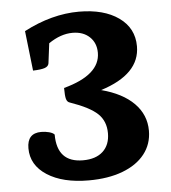

<svg xmlns="http://www.w3.org/2000/svg" viewBox="-50 -700 675 758"><g transform="rotate(-5 288.0 -321.5)"><path d="M525 -163Q525 -110 494 -70.5Q463 -31 406 -9.5Q349 12 272 12Q169 12 107 -28Q45 -68 45 -135Q45 -195 101 -195Q117 -195 132 -191Q147 -187 153 -180Q153 -69 256 -69Q307 -69 335 -95Q363 -121 363 -167Q363 -215 332 -244.5Q301 -274 223 -301Q213 -304 209.5 -316.5Q206 -329 206 -360Q351 -399 351 -487Q351 -526 325.5 -550Q300 -574 258 -574Q211 -574 163 -541L153 -462Q151 -450 136.5 -445Q122 -440 90 -439L72 -597Q127 -626 182 -640.5Q237 -655 290 -655Q389 -655 448 -613Q507 -571 507 -499Q507 -388 351 -339Q435 -317 480 -271.5Q525 -226 525 -163Z"/></g></svg>

Font: Petrona ExtraBold
Style: Regular
Weight: 800
Designer: Ringo R. Seeber
Foundry: Ringo R. Seeber
Version: Version 2.001; ttfautohint (v1.8.3)